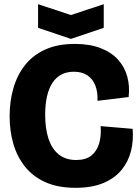

<svg xmlns="http://www.w3.org/2000/svg" viewBox="-20 -884 671 918"><path d="M341 14Q257 14 197 -13Q137 -40 99 -88Q61 -136 43.5 -197.5Q26 -259 26 -328Q26 -399 44 -462Q62 -525 99.5 -572.5Q137 -620 196 -647Q255 -674 338 -674Q410 -674 462 -653.5Q514 -633 545.5 -597.5Q577 -562 589 -516Q601 -470 595 -420L446 -402Q448 -445 435.5 -476Q423 -507 397.5 -524Q372 -541 333 -541Q300 -541 274.5 -528Q249 -515 231.5 -489Q214 -463 205 -424.5Q196 -386 196 -335Q196 -269 212 -220.5Q228 -172 261 -145.5Q294 -119 344 -119Q390 -119 416.5 -140Q443 -161 454 -198Q465 -235 461 -281L614 -268Q619 -213 606.5 -162.5Q594 -112 561.5 -72Q529 -32 474.5 -9Q420 14 341 14ZM162 -864 319 -812 476 -864V-751L319 -698L162 -751Z"/></svg>

Font: Bricolage Grotesque 96pt ExtraBold
Style: Regular
Weight: 800
Designer: Mathieu Triay
Foundry: Atelier Triay
Version: Version 1.001;gftools[0.9.33.dev8+g029e19f]